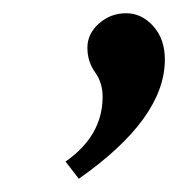

<svg xmlns="http://www.w3.org/2000/svg" viewBox="-20 -133 292 290"><path d="M99 137 79 111Q135 72 135 13Q135 -8 123.5 -24Q112 -40 112 -61Q112 -82 129.5 -97.5Q147 -113 170.5 -113Q194 -113 211.5 -93.5Q229 -74 229 -43Q229 46 99 137Z"/></svg>

Font: Poly
Style: Italic
Weight: 400
Italic angle: -10°
Designer: Nicolas Silva
Foundry: Jose Nicolas Silva Schwarzenberg
Version: Version 1.003